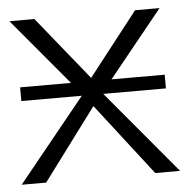

<svg xmlns="http://www.w3.org/2000/svg" viewBox="-41 -513 541 553"><g transform="rotate(-5 229.0 -236.0)"><path d="M0 0 194.8 -240.2H20V-279.8H167L5.9 -472.2H78.1L226.1 -289.1L369.1 -472.2H439.9L284.2 -279.8H438V-240.2H256.8L458 0H386.2L226.1 -207H225.1L70.8 0Z"/></g></svg>

Font: CMU Bright
Style: Roman
Weight: 500
Version: Version 0.7.0